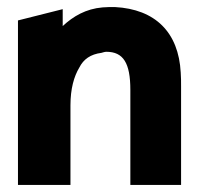

<svg xmlns="http://www.w3.org/2000/svg" viewBox="-20 -515 571 545"><path d="M494 10V-270C494 -283 494 -296 493 -309C487 -423 421 -489 306 -495H305C294 -495 283 -495 271 -494C224 -490 188 -469 158 -441V-489L31 -457V10H180V-216C180 -263 190 -298 205 -323C217 -347 237 -361 268 -365C272 -366 277 -368 282 -368C330 -368 350 -336 350 -260V10Z"/></svg>

Font: Bluebird
Style: SfBdNrw
Weight: 700
Designer: Jasper
Foundry: Cannot Into Space Fonts
Version: Version 0.98